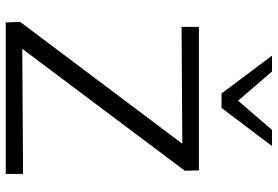

<svg xmlns="http://www.w3.org/2000/svg" viewBox="-166 -780 947 654"><g transform="rotate(90 307.0 -453.5)"><path d="M57 0 55 -49 508 -652 539 -602 72 -599V-658H561L562 -610L109 -6L80 -56L573 -59V0ZM299 -735 312 -778 423 -907H478L348 -735ZM299 -735 170 -907H224L336 -777L348 -735Z"/></g></svg>

Font: Ysabeau Office
Style: Regular
Weight: 400
Designer: Christian Thalmann (Catharsis Fonts)
Version: Version 2.001;gftools[0.9.30]; featfreeze: tnum,lnum,ss02